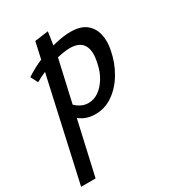

<svg xmlns="http://www.w3.org/2000/svg" viewBox="-214 -585 883 977"><g transform="rotate(-30 228.0 -96.0)"><path d="M-28 289 141 -470 221 -481 201 -348 57 289ZM221 6Q187 6 161 -5.5Q135 -17 117.5 -35Q100 -53 92 -73L127 -114Q146 -88 169.5 -74.5Q193 -61 218 -61Q250 -61 277.5 -79.5Q305 -98 327 -133Q349 -168 358 -215Q373 -280 352.5 -315.5Q332 -351 274 -351Q254 -351 226 -346Q198 -341 167.5 -331.5Q137 -322 106 -309.5Q75 -297 49 -281L27 -323Q73 -354 126.5 -376Q180 -398 230.5 -409.5Q281 -421 318 -421Q377 -421 409 -395.5Q441 -370 450.5 -328Q460 -286 450 -238Q437 -170 404 -114.5Q371 -59 324 -26.5Q277 6 221 6Z"/></g></svg>

Font: Ysabeau Infant SemiBold
Style: Italic
Weight: 600
Italic angle: -12°
Designer: Christian Thalmann (Catharsis Fonts)
Version: Version 2.002; featfreeze: ss01,ss02,lnum